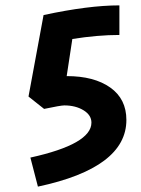

<svg xmlns="http://www.w3.org/2000/svg" viewBox="-20 -666 524 714"><path d="M144 -261 86 -307 142 -610Q309 -646 424 -646V-536Q344 -536 249 -521Q248 -511 228 -383Q330 -383 390 -340.5Q450 -298 450 -220Q450 -42 121 28L93 -80Q320 -130 320 -210Q320 -238 290.5 -256Q261 -274 219 -274Q206 -274 144 -261Z"/></svg>

Font: Boogaloo
Style: Regular
Weight: 400
Designer: John Vargas Beltran
Foundry: John Vargas Beltran
Version: Version 1.001